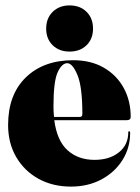

<svg xmlns="http://www.w3.org/2000/svg" viewBox="-20 -681 518 711"><path d="M464 -248Q464 -236 450 -236H181Q191 -159.5 230.5 -124.2Q270 -89 330 -89Q385.5 -89 420.2 -116.8Q455 -144.5 455 -191Q455 -195 458 -195Q462 -195 462 -190Q462 -133 433.2 -87.8Q404.5 -42.5 355 -16.2Q305.5 10 243 10Q175 10 122.5 -19Q70 -48 40 -99.5Q10 -151 10 -218Q10 -330.5 75.5 -394.2Q141 -458 251 -458Q316.5 -458 364.2 -430.5Q412 -403 438 -355.5Q464 -308 464 -248ZM178 -287Q178 -266.5 180 -248H276Q285 -248 285 -259Q285 -359.5 266.8 -403.2Q248.5 -447 229 -447Q209 -447 193.5 -413.2Q178 -379.5 178 -287ZM237.5 -490Q199 -490 175 -513.5Q151 -537 151 -575Q151 -613.5 175.2 -637.2Q199.5 -661 237.5 -661Q276.5 -661 300.5 -637.2Q324.5 -613.5 324.5 -575Q324.5 -537 300.5 -513.5Q276.5 -490 237.5 -490Z"/></svg>

Font: Fraunces 144pt Black
Style: Regular
Weight: 900
Version: Version 1.000;[0bf87f6ff]